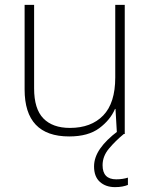

<svg xmlns="http://www.w3.org/2000/svg" viewBox="-20 -550 622 788"><path d="M492 -530V0H460L454 -103H452Q433 -58 387.5 -24Q342 10 264 10Q81 10 81 -183V-530H120V-187Q120 -103 158 -64Q196 -25 267 -25Q354 -25 403.5 -76Q453 -127 453 -232V-530ZM401 128Q401 186 457 186Q471 186 483.5 184Q496 182 505 179V209Q495 213 482 215.5Q469 218 452 218Q414 218 390 196.5Q366 175 366 133Q366 96 391 60Q416 24 464 -12L488 0Q454 28 427.5 59.5Q401 91 401 128Z"/></svg>

Font: Noto Sans Lao Looped ExtraLight
Style: Regular
Weight: 200
Designer: Mark Frömberg, Ben Mitchell
Foundry: The Fontpad Ltd
Version: Version 1.002; ttfautohint (v1.8.4.7-5d5b)